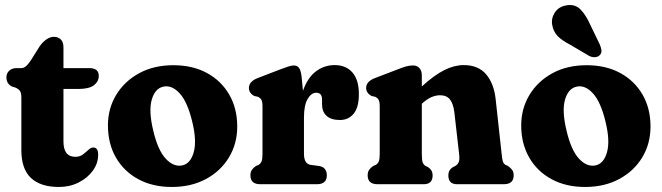

<svg xmlns="http://www.w3.org/2000/svg" viewBox="-20 -733 2634 764"><path d="M41.5 -384.5 28 -388.5Q5.5 -399.5 5.5 -425.5Q5.5 -441.5 16.8 -451.8Q28 -462 45.5 -462H64.5Q74 -462 82.5 -468.8Q91 -475.5 102.5 -492.5L138 -549Q150 -566 164.8 -576.2Q179.5 -586.5 194 -586.5Q211.5 -586.5 222 -576Q232.5 -565.5 232.5 -545V-462H335.5Q373 -462 373 -431Q373 -408.5 353.8 -393.8Q334.5 -379 291 -379H232.5V-170.5Q232.5 -109 279.5 -109Q298 -109 310.2 -118.5Q322.5 -128 332.2 -137.2Q342 -146.5 352 -146Q371 -145.5 370.5 -116.5Q370.5 -83 349.5 -54Q328.5 -25 293.2 -7Q258 11 214.5 11Q141.5 11 103.2 -24.8Q65 -60.5 65 -136V-344Q65 -362.5 59.8 -370.5Q54.5 -378.5 41.5 -384.5Z M670 -473.5Q746.5 -473.5 803.5 -442.5Q860.5 -411.5 892.2 -356.5Q924 -301.5 924 -229.5Q924 -161.5 891.2 -107Q858.5 -52.5 799.8 -20.8Q741 11 663.5 11Q587.5 11 530.2 -20Q473 -51 441.2 -106.2Q409.5 -161.5 409.5 -234Q409.5 -301 442.2 -355.2Q475 -409.5 533.5 -441.5Q592 -473.5 670 -473.5ZM706 -75Q738.5 -82.5 751 -127.8Q763.5 -173 745 -248.5Q726 -328 694.5 -362Q663 -396 629 -388Q596.5 -380.5 583.8 -336.2Q571 -292 589.5 -214.5Q608 -135 639.8 -101.2Q671.5 -67.5 706 -75Z M1180 -429 1185.5 -371.5Q1203.5 -423.5 1236.8 -448.8Q1270 -474 1312 -474Q1356.5 -474 1382.2 -444.8Q1408 -415.5 1408 -358.5Q1408 -305.5 1387.2 -280.5Q1366.5 -255.5 1332.5 -255.5Q1297.5 -255.5 1279.5 -272Q1261.5 -288.5 1261.5 -317.5V-336.5Q1261.5 -364 1238.5 -364Q1218.5 -364 1204 -339Q1189.5 -314 1189.5 -264.5V-121.5Q1189.5 -81 1216 -77L1249.5 -72.5Q1266 -70 1273.2 -60Q1280.5 -50 1280.5 -35.5Q1280.5 0 1241 0H1015.5Q976.5 0 976.5 -35.5Q976.5 -48.5 982.2 -57Q988 -65.5 998.5 -72.5L1009 -77Q1016.5 -81.5 1020.5 -90.2Q1024.5 -99 1024.5 -121.5V-309.5Q1024.5 -329 1019.8 -336.5Q1015 -344 1006 -348L992 -351Q970.5 -362.5 970.5 -383Q970.5 -408.5 1004.5 -422L1095.5 -457Q1114 -464 1127 -468.2Q1140 -472.5 1149.5 -472.5Q1162 -472.5 1169.5 -463.2Q1177 -454 1180 -429Z M1658.5 -434V-389Q1708.5 -434.5 1748.2 -454.2Q1788 -474 1825 -474Q1883.5 -474 1914.8 -436.8Q1946 -399.5 1952.5 -336.5L1976 -121.5Q1978 -99.5 1981 -90.5Q1984 -81.5 1991.5 -77L2001.5 -72.5Q2012 -65 2018 -56.8Q2024 -48.5 2024 -35.5Q2024 0 1985 0H1798.5Q1764 0 1764 -35.5Q1764 -56 1781.5 -67.5L1792.5 -73Q1800.5 -78 1805 -87.2Q1809.5 -96.5 1807 -119.5L1788 -285.5Q1784 -319.5 1770.8 -336.8Q1757.5 -354 1731 -354Q1714.5 -354 1696.8 -346.5Q1679 -339 1659.5 -321L1658.5 -320V-121.5Q1658.5 -97 1661.8 -87.5Q1665 -78 1673 -73L1684 -67.5Q1701.5 -55.5 1701.5 -35.5Q1701.5 0 1666.5 0H1482Q1443 0 1443 -35.5Q1443 -48.5 1448.8 -57Q1454.5 -65.5 1465 -72.5L1475.5 -77Q1483 -81.5 1487 -90.2Q1491 -99 1491 -121.5V-309.5Q1491 -329 1486.2 -336.5Q1481.5 -344 1472.5 -348L1458.5 -351Q1437 -363 1437 -383Q1437 -408.5 1471 -422L1560 -456Q1582.5 -465 1596.2 -468.8Q1610 -472.5 1623.5 -472.5Q1640 -472.5 1649.2 -461.8Q1658.5 -451 1658.5 -434Z M2314.5 -473.5Q2391 -473.5 2448 -442.5Q2505 -411.5 2536.8 -356.5Q2568.5 -301.5 2568.5 -229.5Q2568.5 -161.5 2535.8 -107Q2503 -52.5 2444.2 -20.8Q2385.5 11 2308 11Q2232 11 2174.8 -20Q2117.5 -51 2085.8 -106.2Q2054 -161.5 2054 -234Q2054 -301 2086.8 -355.2Q2119.5 -409.5 2178 -441.5Q2236.5 -473.5 2314.5 -473.5ZM2350.5 -75Q2383 -82.5 2395.5 -127.8Q2408 -173 2389.5 -248.5Q2370.5 -328 2339 -362Q2307.5 -396 2273.5 -388Q2241 -380.5 2228.2 -336.2Q2215.5 -292 2234 -214.5Q2252.5 -135 2284.2 -101.2Q2316 -67.5 2350.5 -75ZM2328.5 -635 2366 -557.5Q2371.5 -545 2373.2 -533.8Q2375 -522.5 2366.5 -513.5Q2359 -506 2347 -505.5Q2335 -505 2323.5 -511L2249 -555Q2215 -572.5 2198.5 -590Q2182 -607.5 2177.5 -633Q2172.5 -659.5 2187.5 -682.8Q2202.5 -706 2232.5 -711.5Q2267.5 -718 2289.5 -695.8Q2311.5 -673.5 2328.5 -635Z"/></svg>

Font: Fraunces 72pt S100
Style: Bold
Weight: 700
Version: Version 1.000; ttfautohint (v1.8.3)